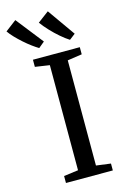

<svg xmlns="http://www.w3.org/2000/svg" viewBox="-217 -1055 716 1118"><g transform="rotate(-15 141.0 -496.5)"><path d="M122 -53.5V-687L35 -700V-743H317.5V-700L230 -687V-53L317.5 -41.5V0H35V-42ZM87.5 -799.5Q70 -810 48 -826.2Q26 -842.5 3.8 -862.2Q-18.5 -882 -38.2 -902.5Q-58 -923 -71 -942L-4.5 -992.5L124 -829L88.5 -799.5ZM273 -799.5Q250 -814 222 -838Q194 -862 168 -889.8Q142 -917.5 124 -942.5L191.5 -993L309 -826.5L274 -799.5Z"/></g></svg>

Font: Merriweather 48pt
Style: Regular
Weight: 400
Version: Version 2.100